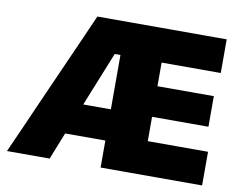

<svg xmlns="http://www.w3.org/2000/svg" viewBox="-77 -818 1164 924"><g transform="rotate(10 504.5 -356.5)"><path d="M11 0Q37 -58 65 -121.2Q93 -184.5 118 -241.5L227 -487Q254.5 -549 279 -604Q303.5 -659 327 -713H959V-548.5H670V-433H945.5V-283.5H670V-164.5H964.5V0H468.5V-132H272Q259 -98.5 245.5 -65.5Q232 -32 219.5 0ZM440.5 -550 333.5 -284.5H468.5V-550Z"/></g></svg>

Font: Heraclito ExtraBold
Style: Regular
Weight: 800
Designer: Kostas Bartsokas (font) & Cristiano Sobral (main changes)
Foundry: Kostas Bartsokas (font) & Cristiano Sobral (main changes)
Version: Version 1.00;July 8, 2020;FontCreator 13.0.0.2655 64-bit